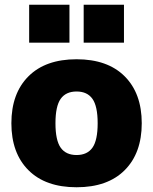

<svg xmlns="http://www.w3.org/2000/svg" viewBox="-20 -780 646 810"><path d="M333 -600V-760H503V-600ZM103 -600V-760H273V-600ZM100 -458Q172 -530 303 -530Q434 -530 506 -458Q578 -386 578 -260Q578 -134 506 -62Q434 10 303 10Q172 10 100 -62Q28 -134 28 -260Q28 -386 100 -458ZM236 -157Q258 -126 303 -126Q348 -126 370 -157Q392 -188 392 -260Q392 -332 370 -363Q348 -394 303 -394Q258 -394 236 -363Q214 -332 214 -260Q214 -188 236 -157Z"/></svg>

Font: Mplus 1p Black
Style: Regular
Weight: 900
Version: Version 1.061